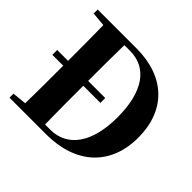

<svg xmlns="http://www.w3.org/2000/svg" viewBox="-175 -948 1150 1150"><g transform="rotate(45 399.5 -373.5)"><path d="M448 -363V-404H303C303 -508 303 -610 305 -709H353C496 -709 582 -593 582 -374C582 -162 496 -37 349 -37H305C303 -142 303 -248 303 -360V-363ZM41 -713 131 -705C133 -605 133 -506 133 -404H41V-363H133V-360C133 -248 133 -144 131 -43L41 -34V0H351C603 0 756 -142 756 -376C756 -606 613 -747 368 -747H41Z"/></g></svg>

Font: GenKiMin2 TW H
Style: Regular
Weight: 900
Version: Version 2.100;PS 2.1;hotconv 16.6.51;makeotf.lib2.5.65220 DE